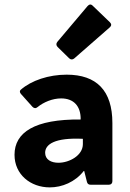

<svg xmlns="http://www.w3.org/2000/svg" viewBox="-20 -813 574 845"><path d="M463.9 -714.8 387.7 -788.1C379.9 -795.9 372.1 -793.9 365.2 -786.1L232.4 -628.9C226.6 -622.1 226.6 -613.3 233.4 -606.4L284.2 -556.6C291 -549.8 299.8 -549.8 306.6 -555.7L462.9 -692.4C470.7 -699.2 471.7 -707 463.9 -714.8ZM273.4 -484.4C194.3 -484.4 118.2 -459 71.3 -418C65.4 -413.1 66.4 -405.3 73.2 -398.4L123 -342.8C129.9 -335.9 137.7 -335 145.5 -341.8C171.9 -363.3 210.9 -379.9 249 -379.9C304.7 -379.9 335.9 -345.7 335 -287.1C132.8 -289.1 43.9 -230.5 43.9 -131.8C43.9 -44.9 114.3 11.7 199.2 11.7C252.9 11.7 310.5 -11.7 348.6 -60.5H350.6L362.3 -13.7C364.3 -3.9 370.1 0 378.9 0H459C468.8 0 474.6 -5.9 474.6 -15.6V-271.5C474.6 -414.1 405.3 -484.4 273.4 -484.4ZM237.3 -96.7C205.1 -96.7 178.7 -110.4 178.7 -140.6C178.7 -177.7 220.7 -208 344.7 -202.1V-178.7C344.7 -128.9 285.2 -96.7 237.3 -96.7Z"/></svg>

Font: Ed Sans Neue
Style: Bold
Weight: 700
Designer: Stephen Hutchings
Version: Version 1.004;PS 001.004;hotconv 1.0.88;makeotf.lib2.5.64775